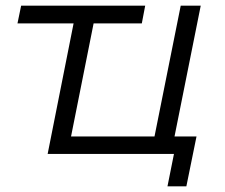

<svg xmlns="http://www.w3.org/2000/svg" viewBox="-20 -546 797 681"><path d="M599 -62H677L641 115H574L597 0H149L241 -463H42L55 -526H495L483 -463H312L232 -62H528L621 -526H692Z"/></svg>

Font: Montserrat Alternates
Style: Italic
Weight: 400
Italic angle: -11.3°
Designer: Julieta Ulanovsky
Foundry: Julieta Ulanovsky
Version: Version 7.200